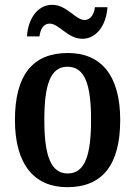

<svg xmlns="http://www.w3.org/2000/svg" viewBox="-20 -767 562 797"><path d="M322 -606C383 -606 422 -667 426 -737H374C371 -710 357 -684 331 -684C294 -684 257 -747 197 -747C134 -747 96 -686 92 -616H144C147 -643 159 -669 186 -669C225 -669 261 -606 322 -606ZM259 10C404 10 479 -81 479 -269C479 -457 397 -547 262 -547C117 -547 42 -457 42 -269C42 -81 125 10 259 10ZM261 -47C190 -47 164 -123 164 -269C164 -415 189 -490 260 -490C333 -490 358 -415 358 -269C358 -123 333 -47 261 -47Z"/></svg>

Font: Noto Serif Condensed Semi
Style: Regular
Weight: 600
Width: 3
Designer: Monotype Design Team
Foundry: Monotype Imaging Inc.
Version: Version 1.002